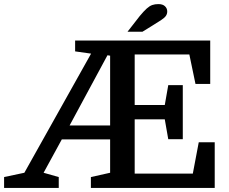

<svg xmlns="http://www.w3.org/2000/svg" viewBox="-32 -918 1119 938"><path d="M861 -238H790L773 -335H626V-70H910L939 -223H1017V0H412V-53L506 -74V-237H270L181 -74L255 -53V0H-12V-53L87 -74L413 -656L335 -667V-720H995V-508H923L893 -652H626V-405H773L790 -502H861ZM506 -646 493 -648 308 -305H506ZM591 -763 651 -840Q671 -864 685 -876.5Q699 -889 712 -893.5Q725 -898 742 -898Q763 -898 774 -887.5Q785 -877 785 -862Q785 -850 778.5 -840.5Q772 -831 756 -820.5Q740 -810 711 -792L664 -763Z"/></svg>

Font: Domine SemiBold
Style: Regular
Weight: 600
Designer: Pablo Impallari, Rodrigo Fuenzalida, Brenda Gallo
Foundry: Pablo Impallari, Rodrigo Fuenzalida, Brenda Gallo
Version: Version 2.000